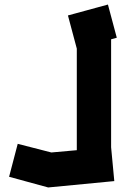

<svg xmlns="http://www.w3.org/2000/svg" viewBox="-20 -694 554 845"><path d="M192 131 20 84 58 -61 206 -23 318 -33V-480L279 -626L455 -674L494 -528L469 -521V-46L483 103L192 131Z"/></svg>

Font: Blaka
Style: Regular
Weight: 400
Designer: Mohamed Gaber
Foundry: Kief Type Foundry
Version: Version 1.003; ttfautohint (v1.8.4.7-5d5b)